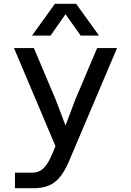

<svg xmlns="http://www.w3.org/2000/svg" viewBox="-20 -804 690 1014"><path d="M274 -278 326 -141 378 -279 493 -550H598L343 51Q320 104 293.5 134.5Q267 165 234 177.5Q201 190 157 190H59V108H150Q176 108 194.5 96.5Q213 85 228 62.5Q243 40 258 4L273 -32L54 -550H159ZM149 -616 270 -784H382L503 -616H406L326 -729L247 -616Z"/></svg>

Font: Azeret Mono Thin
Style: Regular
Weight: 400
Version: Version 1.002